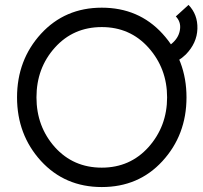

<svg xmlns="http://www.w3.org/2000/svg" viewBox="-20 -743 821 775"><path d="M649.3 -552.2 664.3 -483.8Q699.8 -493.8 729.7 -522.8Q775.2 -569.2 776.8 -627.2Q778.5 -684.2 741 -723.2L689.7 -676.7Q710.2 -655.3 706.8 -626.3Q703.5 -595.7 679.7 -572.7Q665.8 -558.8 649.3 -552.2ZM390.8 -633.7Q504.8 -633.7 579.3 -550.8Q654.5 -466.5 654.5 -350Q654.5 -233.3 579.3 -149Q504.8 -66.3 390.8 -66.3Q276 -66.3 201.5 -149Q127.2 -232.5 127.2 -350Q127.2 -468.2 201.5 -550.8Q276 -633.7 390.8 -633.7ZM390.8 -712Q242.2 -712 145.3 -606.5Q48.8 -500.7 48.8 -350Q48.8 -199.3 145.3 -93.3Q242 12 390.8 12Q539.5 12 635.3 -92.2Q732.8 -198.3 732.8 -350Q732.8 -501.2 635.7 -607.2Q539.8 -712 390.8 -712Z"/></svg>

Font: Unageo Variable
Style: Regular
Weight: 300
Designer: Richard Sepsi
Foundry: Richard Sepsi
Version: Version 2.200